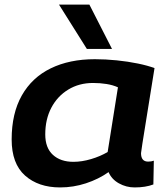

<svg xmlns="http://www.w3.org/2000/svg" viewBox="-20 -810 735 840"><path d="M569 10Q532 10 500 -8Q468 -26 455 -57Q411 -26 356 -8Q301 10 243 10Q148 10 89.5 -42Q31 -94 31 -200Q31 -314 75.5 -392.5Q120 -471 202 -511Q284 -551 395 -551Q442 -551 491 -546Q540 -541 583.5 -532Q627 -523 656 -512Q635 -381 622 -300.5Q609 -220 603 -182Q597 -144 597 -140Q597 -103 628 -103Q642 -103 653 -107L651 -3Q617 10 569 10ZM451 -145 496 -428Q474 -438 446 -442.5Q418 -447 387 -447Q326 -447 278.5 -418Q231 -389 204.5 -338.5Q178 -288 178 -222Q178 -163 211.5 -132.5Q245 -102 301 -102Q338 -102 378.5 -114Q419 -126 451 -145ZM360 -596 238 -790H371L470 -596Z"/></svg>

Font: Georama Extended SemiBold
Style: Italic
Weight: 600
Width: 7
Italic angle: -9°
Designer: Jean-Baptiste Levee
Foundry: Production Type
Version: Version 1.000